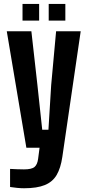

<svg xmlns="http://www.w3.org/2000/svg" viewBox="-20 -761 450 989"><path d="M103.9 208.7Q88 208.7 68.2 206.8Q48.3 204.9 31.9 202.2V109Q44.8 109.8 67 110.7Q89.2 111.5 103.6 111.5Q142.6 111.5 157.5 99.3Q172.4 87.1 176.3 57.4L183.8 0H115.8L14.9 -600H141.6L172.8 -322.5L197.5 -92.7H229.5L243.6 -322.5L269 -600H395.7L301 47.7Q292.6 104.8 271.8 140.3Q251.1 175.8 210.9 192.2Q170.8 208.7 103.9 208.7ZM230.9 -655V-740.7H316.6V-655ZM96 -655V-740.7H181.6V-655Z"/></svg>

Font: Big Shoulders Display SC Thin
Style: Regular
Weight: 100
Designer: Patric King
Foundry: XO Type Co
Version: Version 2.002